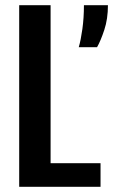

<svg xmlns="http://www.w3.org/2000/svg" viewBox="-20 -720 446 740"><path d="M54 0V-700H175V-91H367.5V0ZM283.5 -538Q291.5 -565 297.5 -608.2Q303.5 -651.5 303.5 -700H396Q396 -647 382 -604.8Q368 -562.5 354 -538Z"/></svg>

Font: Trispace SemiCondensed Medium
Style: Regular
Weight: 500
Width: 4
Designer: Tyler Finck
Foundry: Etcetera Type Company
Version: Version 1.210; ttfautohint (v1.8.3)